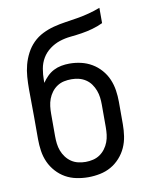

<svg xmlns="http://www.w3.org/2000/svg" viewBox="-84 -796 668 865"><g transform="rotate(-10 250.0 -363.5)"><path d="M250 8Q223 8 196 2.5Q169 -3 146 -16Q123 -29 104.5 -49.5Q86 -70 75 -94.5Q64 -119 60 -146Q56 -173 56 -200V-303Q56 -334 55.5 -366Q55 -398 55 -429Q55 -457 57 -485Q59 -513 66 -539.5Q73 -566 86 -591Q99 -616 118.5 -635.5Q138 -655 163 -667.5Q188 -680 215 -687Q242 -694 269.5 -698Q297 -702 324 -706.5Q351 -711 378 -718Q405 -725 431 -735V-665Q408 -654 383 -647Q358 -640 332.5 -636Q307 -632 281 -629.5Q255 -627 230.5 -619Q206 -611 184.5 -595Q163 -579 150 -557Q137 -535 132.5 -509Q128 -483 128 -457V-445Q138 -460 151.5 -473.5Q165 -487 181.5 -495.5Q198 -504 216.5 -507.5Q235 -511 254 -511Q281 -511 307 -505Q333 -499 356 -485.5Q379 -472 397 -451.5Q415 -431 425.5 -406.5Q436 -382 440 -355.5Q444 -329 444 -303V-200Q444 -173 440 -146Q436 -119 425 -94.5Q414 -70 395.5 -49.5Q377 -29 354 -16Q331 -3 304 2.5Q277 8 250 8ZM250 -62Q267 -62 284 -66Q301 -70 315 -79.5Q329 -89 339.5 -103Q350 -117 356 -133Q362 -149 364 -166Q366 -183 366 -200V-303Q366 -320 364 -336.5Q362 -353 356 -369Q350 -385 340 -399Q330 -413 315.5 -422.5Q301 -432 284.5 -436Q268 -440 251 -440Q233 -440 216.5 -436.5Q200 -433 185.5 -423.5Q171 -414 160.5 -400Q150 -386 144 -370Q138 -354 136 -337Q134 -320 134 -303V-200Q134 -183 136 -166Q138 -149 144 -133Q150 -117 160.5 -103Q171 -89 185 -79.5Q199 -70 216 -66Q233 -62 250 -62Z"/></g></svg>

Font: Iosevka Fuck
Style: Regular
Weight: 400
Monospace: yes
Designer: Belleve Invis
Foundry: Belleve Invis
Version: Version 28.0.7; ttfautohint (v1.8.3)